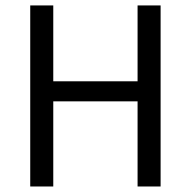

<svg xmlns="http://www.w3.org/2000/svg" viewBox="-20 -676 692 696"><path d="M89.6 0V-656.3H173.1V-381.3H478.7V-656.3H562.2V0H478.7V-308.6H173.1V0Z"/></svg>

Font: SourceSans3VF
Style: Regular
Weight: 200
Designer: Paul D. Hunt
Foundry: Adobe
Version: Version 3.052;hotconv 1.1.0;makeotfexe 2.6.0